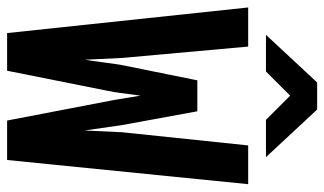

<svg xmlns="http://www.w3.org/2000/svg" viewBox="-206 -722 912 540"><g transform="rotate(90 250.0 -452.0)"><path d="M293 -551 332 -338 347 -234 352 -340 389 -694H498L430 -16H319L261 -318L249 -391L239 -317L179 -16H73L1 -694H111L143 -339L148 -235Q149 -239 151 -254.5Q153 -270 155.5 -287Q158 -304 160 -319.5Q162 -335 163 -339L206 -551ZM288 -888 422 -744H317L249 -812L181 -744H78L212 -888Z"/></g></svg>

Font: D2Coding ligature
Style: Bold
Weight: 700
Monospace: yes
Designer: Yong-Rak Park; Jeong-Hwan Yoon; Sang-Min Lee;
Foundry: NHN Corporation
Version: Version 1.3.2; Build 20180524